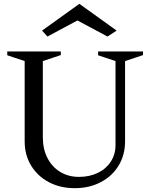

<svg xmlns="http://www.w3.org/2000/svg" viewBox="-20 -969 786 1004"><path d="M109 -230V-668L126 -644L18 -680V-700H298V-681L187 -644L204 -668V-250Q204 -190 228 -143Q252 -96 295 -70Q338 -44 393 -44Q448 -44 491.5 -65Q535 -86 559.5 -124Q584 -162 584 -210V-668L601 -644L493 -680V-700H728V-681L617 -644L634 -668V-230Q634 -159 600.5 -103.5Q567 -48 507 -16.5Q447 15 371 15Q295 15 235.5 -16.5Q176 -48 142.5 -103.5Q109 -159 109 -230ZM200 -809 395 -949 590 -809 542 -778 385 -862 228 -778Z"/></svg>

Font: Wittgenstein
Style: Regular
Weight: 400
Designer: Jörg Drees
Foundry: Jörg Drees
Version: Version 1.003;Glyphs 3.1.2 (3151)